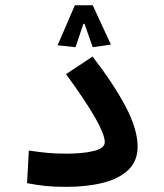

<svg xmlns="http://www.w3.org/2000/svg" viewBox="-20 -708 626 731"><path d="M232.4 3.4Q187 3.4 155 0.2Q123 -2.9 83 -10.7L89.8 -134.8Q130.4 -128.9 160.2 -126Q189.9 -123 234.4 -123Q294.9 -123 336.9 -133.1Q378.9 -143.1 378.9 -167Q378.9 -194.8 343.3 -258.1Q307.6 -321.3 231.4 -425.8L332.5 -492.7Q414.1 -386.7 459 -301Q503.9 -215.3 503.9 -149.9Q503.9 -95.2 469 -61.5Q434.1 -27.8 372.8 -12.2Q311.5 3.4 232.4 3.4ZM333 -688 402.3 -538.1 333 -528.3 301.8 -617.2H297.4L267.6 -528.3L199.2 -535.6L265.1 -688Z"/></svg>

Font: Cascadia Code SemiBold
Style: Regular
Weight: 600
Monospace: yes
Designer: Aaron Bell
Foundry: Saja Typeworks
Version: Version 2404.023; ttfautohint (v1.8.4)